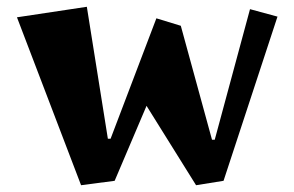

<svg xmlns="http://www.w3.org/2000/svg" viewBox="-20 -531 868 566"><path d="M236 -511 298 -122H306L441 -477L513 -455L605 -119H613L717 -504L798 -482L639 2L558 15L412 -219L318 2L219 15L30 -480Z"/></svg>

Font: Joti One
Style: Regular
Weight: 400
Designer: Eduardo Rodriguez Tunni
Foundry: Eduardo Rodriguez Tunni
Version: Version 1.001